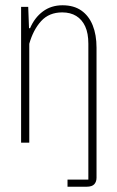

<svg xmlns="http://www.w3.org/2000/svg" viewBox="-20 -541 442 728"><path d="M236 167V140H315V-375Q315 -415 303 -441Q291 -467 269 -480.5Q247 -494 216 -494Q166 -494 136 -461Q106 -428 91 -375V0H60V-515H87L90 -434H94Q111 -474 142.5 -497.5Q174 -521 217 -521Q260 -521 288.5 -501Q317 -481 331.5 -445Q346 -409 346 -360V133Q346 148 337.5 157.5Q329 167 308 167Z"/></svg>

Font: Hubot Sans Condensed ExtraLight
Style: Regular
Weight: 200
Width: 3
Designer: Deni Anggara
Foundry: GitHub, Inc., Subsidiary of Microsoft Corporation
Version: Version 2.000